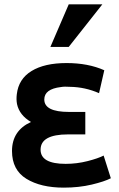

<svg xmlns="http://www.w3.org/2000/svg" viewBox="-20 -835 545 880"><path d="M281 -84Q332 -84 381 -96.5Q430 -109 455 -122L488 -18Q459 -3 400.5 11Q342 25 272 25Q167 25 101 -15.5Q35 -56 35 -143Q35 -236 122 -276Q69 -307 58 -358Q54 -379 57 -403Q65 -473 124.5 -509.5Q184 -546 285 -546Q384 -546 458 -513L434 -408Q370 -436 301 -437Q276 -439 259 -436Q183 -427 183 -379Q183 -322 296 -322H371V-219H292Q166 -219 166 -149Q166 -84 281 -84ZM295 -620H211L295 -815H449Z"/></svg>

Font: Repo
Style: DemiBold
Weight: 600
Designer: Stefan Peev
Foundry: Context Ltd
Version: Version 001.000